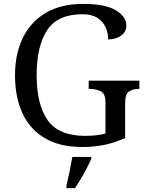

<svg xmlns="http://www.w3.org/2000/svg" viewBox="-20 -744 754 985"><path d="M401 10Q285 10 208.5 -36Q132 -82 94.5 -164.5Q57 -247 57 -358Q57 -466 96.5 -548.5Q136 -631 214 -677.5Q292 -724 407 -724Q518 -724 573 -692Q628 -660 628 -612Q628 -580 601 -561Q574 -542 535 -542Q535 -573 522.5 -602.5Q510 -632 481 -651.5Q452 -671 403 -671Q276 -671 222 -589.5Q168 -508 168 -358Q168 -208 224.5 -127.5Q281 -47 417 -47Q446 -47 473 -50Q500 -53 521 -59V-220Q521 -264 496.5 -276Q472 -288 439 -288H435V-330H695V-288H691Q663 -288 642.5 -275.5Q622 -263 622 -216V-36Q572 -13 519 -1.5Q466 10 401 10ZM321 208Q329 175 337 136Q345 97 351 61H448V71Q439 92 425 119Q411 146 395 173Q379 200 365 221H321Z"/></svg>

Font: Noto Serif Vithkuqi
Style: Regular
Weight: 400
Version: Version 1.005